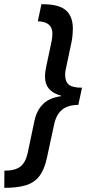

<svg xmlns="http://www.w3.org/2000/svg" viewBox="-80 -734 430 912"><path d="M-59.6 158.2 -59.1 76.7Q-8.3 76.7 16.6 57.4Q41.5 38.1 51.8 -8.3L83.5 -159.7Q93.8 -208.5 123.5 -238.8Q153.3 -269 209 -276.9L209.5 -279.8Q133.8 -299.8 133.8 -369.1Q133.8 -392.6 140.1 -420.4L165 -537.6Q168.9 -556.6 168.9 -574.2Q168.9 -631.3 99.6 -632.8L116.7 -713.9H123Q201.2 -713.9 233.6 -684.6Q266.1 -655.3 266.1 -597.7Q266.1 -585 264.6 -568.4Q263.2 -551.8 260.3 -537.1L234.9 -416.5Q232.4 -406.7 231 -397.7Q229.5 -388.7 229.5 -378.9Q229.5 -346.7 246.8 -332Q264.2 -317.4 309.6 -317.4L292 -235.8Q241.7 -235.4 214.1 -212.2Q186.5 -189 176.8 -141.1L143.1 14.6Q130.9 72.3 106.4 103.3Q82 134.3 42.2 146.2Q2.4 158.2 -57.1 158.2Z"/></svg>

Font: Open Sans Condensed SemiBold
Style: Italic
Weight: 600
Width: 3
Italic angle: -12°
Designer: Monotype Design Team
Foundry: Monotype Imaging Inc.
Version: Version 3.000; ttfautohint (v1.8.4)